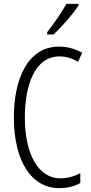

<svg xmlns="http://www.w3.org/2000/svg" viewBox="-20 -967 471 997"><path d="M388 -939V-947H325C297 -898 266 -853 225 -800V-788H258C298 -825 359 -893 388 -939ZM289 -674C321 -674 354 -665 385 -646L407 -693C369 -714 330 -725 287 -725C123 -725 52 -555 52 -358C52 -129 144 10 288 10C330 10 369 0 397 -17V-68C371 -54 336 -41 293 -41C180 -41 109 -165 109 -357C109 -521 159 -674 289 -674Z"/></svg>

Font: Noto Sans Myanmar UI ExtraCondensed Light
Style: Regular
Weight: 300
Width: 2
Designer: Monotype Design Team
Foundry: Monotype Imaging Inc.
Version: Version 2.103